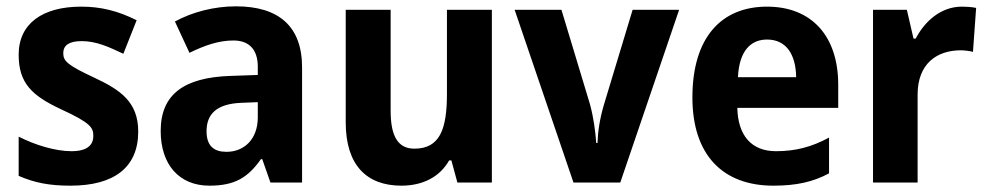

<svg xmlns="http://www.w3.org/2000/svg" viewBox="-20 -577 3125 607"><path d="M417 -161C417 -255 360 -293 279 -331C193 -371 180 -384 180 -409C180 -434 199 -447 238 -447C285 -447 323 -429 370 -407L412 -513C352 -543 298 -556 237 -556C115 -556 39 -503 39 -404C39 -315 80 -275 172 -232C268 -188 275 -173 275 -147C275 -118 255 -99 206 -99C154 -99 90 -119 39 -145V-21C90 1 136 10 203 10C341 10 417 -48 417 -161Z M726 -557C657 -557 588 -539 533 -509L579 -410C628 -434 672 -449 718 -449C767 -449 795 -421 795 -366V-340L708 -337C562 -332 488 -279 488 -163C488 -56 547 10 642 10C723 10 764 -16 805 -74H809L835 0H935V-364C935 -494 861 -557 726 -557ZM744 -252 795 -254V-206C795 -137 752 -97 696 -97C657 -97 633 -115 633 -162C633 -215 663 -249 744 -252Z M1535 -546H1393V-281C1393 -169 1371 -107 1290 -107C1237 -107 1215 -148 1215 -227V-546H1073V-190C1073 -55 1139 10 1249 10C1313 10 1369 -15 1400 -70H1407L1426 0H1535Z M1793 0H1941L2127 -546H1980L1889 -245C1876 -201 1870 -160 1869 -125H1865C1862 -163 1857 -204 1845 -248L1755 -546H1607Z M2405 -556C2260 -556 2169 -458 2169 -269C2169 -87 2265 10 2425 10C2498 10 2551 -2 2601 -29V-142C2545 -112 2495 -99 2433 -99C2357 -99 2313 -147 2311 -236H2630V-309C2630 -464 2545 -556 2405 -556ZM2405 -452C2467 -452 2496 -403 2497 -333H2313C2317 -417 2354 -452 2405 -452Z M3021 -556C2954 -556 2903 -509 2875 -455H2868L2847 -546H2740V0H2881V-278C2881 -375 2941 -418 3018 -418C3027 -418 3046 -416 3056 -413L3066 -552C3052 -555 3034 -556 3021 -556Z"/></svg>

Font: Noto Sans Sinhala UI SemiCondensed
Style: Bold
Weight: 700
Width: 4
Designer: Jelle Bosma - Monotype Design Team
Foundry: Monotype Imaging Inc.
Version: Version 2.006